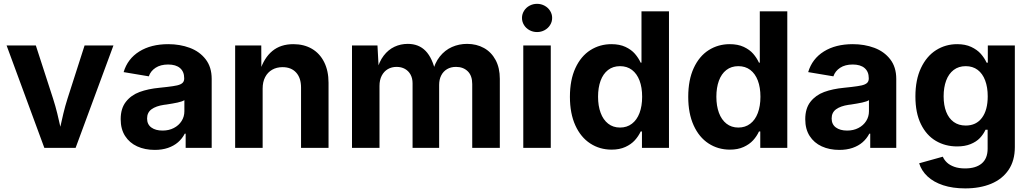

<svg xmlns="http://www.w3.org/2000/svg" viewBox="-20 -788 5490 1023"><path d="M15.1 -545.9H170.9L262.7 -262.7Q275.4 -223.1 285.2 -183.3Q294.9 -143.6 309.1 -80.1Q313.5 -61.5 317.4 -43H286.1Q290 -60.5 293.5 -77.6Q308.1 -143.6 317.6 -183.1Q327.1 -222.7 339.8 -262.7L430.7 -545.9H584.5L382.8 0H216.3Z M623 -152.8Q623 -210.4 650.9 -245.8Q678.7 -281.2 723.9 -297.9Q769 -314.5 829.1 -320.3L869.6 -324.7Q904.3 -328.6 923.6 -333Q942.9 -337.4 952.1 -345.9Q961.4 -354.5 961.4 -369.1V-371.6Q961.4 -406.2 939.2 -425.3Q917 -444.3 876 -444.3Q835.4 -444.3 808.8 -426.8Q782.2 -409.2 772.9 -381.3L638.7 -403.8Q659.7 -474.6 722.2 -513.7Q784.7 -552.7 876.5 -552.7Q938.5 -552.7 991 -533.2Q1043.5 -513.7 1075.7 -472.2Q1107.9 -430.7 1107.9 -367.7V0H969.2V-75.7H964.4Q950.7 -49.3 928.5 -30Q906.2 -10.7 875 0Q843.8 10.7 804.7 10.7Q752 10.7 710.9 -8.1Q669.9 -26.9 646.5 -63.5Q623 -100.1 623 -152.8ZM962.4 -195.3V-254.4Q951.7 -247.1 926.5 -241.7Q901.4 -236.3 866.2 -231L854 -229.5Q811 -223.1 787.4 -205.8Q763.7 -188.5 763.7 -156.7Q763.7 -125.5 786.1 -108.9Q808.6 -92.3 846.2 -92.3Q879.9 -92.3 906.2 -106Q932.6 -119.6 947.5 -143.1Q962.4 -166.5 962.4 -195.3Z M1379.4 0H1232.9V-545.9H1372.1L1372.6 -409.7H1364.7Q1386.7 -479.5 1430.9 -516.1Q1475.1 -552.7 1543 -552.7Q1599.6 -552.7 1641.8 -528.1Q1684.1 -503.4 1707.3 -456.8Q1730.5 -410.2 1730.5 -347.2V0H1584V-321.8Q1584 -372.6 1557.9 -401.4Q1531.7 -430.2 1485.4 -430.2Q1454.1 -430.2 1430.2 -416.5Q1406.2 -402.8 1392.8 -377.2Q1379.4 -351.6 1379.4 -315.9Z M1855.5 -545.9H1991.2L1998.5 -410.2H1987.8Q1999.5 -459 2024.2 -491.2Q2048.8 -523.4 2081.8 -538.8Q2114.7 -554.2 2152.8 -554.2Q2211.4 -554.2 2247.8 -516.6Q2284.2 -479 2301.3 -401.4H2284.2Q2295.9 -452.1 2323.2 -486.6Q2350.6 -521 2388.2 -537.6Q2425.8 -554.2 2468.8 -554.2Q2519 -554.2 2558.6 -532.2Q2598.1 -510.3 2620.6 -468.3Q2643.1 -426.3 2643.1 -368.2V0H2496.1V-340.3Q2496.1 -384.8 2472.2 -408.2Q2448.2 -431.6 2409.7 -431.6Q2382.3 -431.6 2362.1 -419.7Q2341.8 -407.7 2330.8 -386Q2319.8 -364.3 2319.8 -335.9V0H2178.2V-344.2Q2178.2 -370.6 2167.5 -390.4Q2156.7 -410.2 2137.5 -420.9Q2118.2 -431.6 2093.3 -431.6Q2066.9 -431.6 2046.4 -419.7Q2025.9 -407.7 2013.9 -384.8Q2002 -361.8 2002 -330.1V0H1855.5Z M2768.1 -545.9H2914.6V0H2768.1ZM2761.2 -692.4Q2761.2 -712.7 2772 -730.1Q2782.7 -747.6 2801.3 -757.6Q2819.8 -767.6 2841.5 -767.6Q2863.2 -767.6 2881.7 -757.5Q2900.2 -747.5 2911 -730.2Q2921.9 -712.9 2921.9 -692.4Q2921.9 -671.9 2911 -654.6Q2900.2 -637.3 2881.7 -627.2Q2863.2 -617.2 2841.5 -617.2Q2819.8 -617.2 2801.3 -627.2Q2782.7 -637.2 2772 -654.6Q2761.2 -672.1 2761.2 -692.4Z M3016.6 -272Q3016.6 -362.3 3045.9 -425.5Q3075.2 -488.8 3125.5 -520.8Q3175.8 -552.7 3237.8 -552.7Q3281.2 -552.7 3312.5 -538.1Q3343.8 -523.4 3362.8 -501.5Q3381.8 -479.5 3393.6 -454.1H3397.9V-727.5H3544.4V0H3400.4V-87.4H3393.6Q3381.8 -62 3362.3 -40.5Q3342.8 -19 3311.8 -4.9Q3280.8 9.3 3238.8 9.3Q3175.3 9.3 3124.8 -23.7Q3074.2 -56.6 3045.4 -120.1Q3016.6 -183.6 3016.6 -272ZM3401.4 -272.5Q3401.4 -322.3 3387.5 -358.9Q3373.5 -395.5 3347.2 -415.5Q3320.8 -435.5 3283.7 -435.5Q3246.1 -435.5 3219.7 -415Q3193.4 -394.5 3179.9 -357.7Q3166.5 -320.8 3166.5 -272.5Q3166.5 -224.1 3180.2 -187Q3193.8 -149.9 3220.2 -129.2Q3246.6 -108.4 3283.7 -108.4Q3320.3 -108.4 3346.9 -128.7Q3373.5 -148.9 3387.5 -186Q3401.4 -223.1 3401.4 -272.5Z M3647 -272Q3647 -362.3 3676.3 -425.5Q3705.6 -488.8 3755.9 -520.8Q3806.2 -552.7 3868.2 -552.7Q3911.6 -552.7 3942.9 -538.1Q3974.1 -523.4 3993.2 -501.5Q4012.2 -479.5 4023.9 -454.1H4028.3V-727.5H4174.8V0H4030.8V-87.4H4023.9Q4012.2 -62 3992.7 -40.5Q3973.1 -19 3942.1 -4.9Q3911.1 9.3 3869.1 9.3Q3805.7 9.3 3755.1 -23.7Q3704.6 -56.6 3675.8 -120.1Q3647 -183.6 3647 -272ZM4031.7 -272.5Q4031.7 -322.3 4017.8 -358.9Q4003.9 -395.5 3977.5 -415.5Q3951.2 -435.5 3914.1 -435.5Q3876.5 -435.5 3850.1 -415Q3823.7 -394.5 3810.3 -357.7Q3796.9 -320.8 3796.9 -272.5Q3796.9 -224.1 3810.5 -187Q3824.2 -149.9 3850.6 -129.2Q3877 -108.4 3914.1 -108.4Q3950.7 -108.4 3977.3 -128.7Q4003.9 -148.9 4017.8 -186Q4031.7 -223.1 4031.7 -272.5Z M4270.5 -152.8Q4270.5 -210.4 4298.3 -245.8Q4326.2 -281.2 4371.3 -297.9Q4416.5 -314.5 4476.6 -320.3L4517.1 -324.7Q4551.8 -328.6 4571 -333Q4590.3 -337.4 4599.6 -345.9Q4608.9 -354.5 4608.9 -369.1V-371.6Q4608.9 -406.2 4586.7 -425.3Q4564.5 -444.3 4523.4 -444.3Q4482.9 -444.3 4456.3 -426.8Q4429.7 -409.2 4420.4 -381.3L4286.1 -403.8Q4307.1 -474.6 4369.6 -513.7Q4432.1 -552.7 4523.9 -552.7Q4585.9 -552.7 4638.4 -533.2Q4690.9 -513.7 4723.1 -472.2Q4755.4 -430.7 4755.4 -367.7V0H4616.7V-75.7H4611.8Q4598.1 -49.3 4575.9 -30Q4553.7 -10.7 4522.5 0Q4491.2 10.7 4452.1 10.7Q4399.4 10.7 4358.4 -8.1Q4317.4 -26.9 4293.9 -63.5Q4270.5 -100.1 4270.5 -152.8ZM4609.9 -195.3V-254.4Q4599.1 -247.1 4574 -241.7Q4548.8 -236.3 4513.7 -231L4501.5 -229.5Q4458.5 -223.1 4434.8 -205.8Q4411.1 -188.5 4411.1 -156.7Q4411.1 -125.5 4433.6 -108.9Q4456.1 -92.3 4493.7 -92.3Q4527.3 -92.3 4553.7 -106Q4580.1 -119.6 4595 -143.1Q4609.9 -166.5 4609.9 -195.3Z M4877.4 82 5003.4 46.9Q5010.7 64 5025.4 77.9Q5040 91.8 5064.2 100.6Q5088.4 109.4 5122.1 109.4Q5179.2 109.4 5210.7 83Q5242.2 56.6 5242.2 3.9V-96.7H5231Q5219.7 -72.3 5200.9 -52.5Q5182.1 -32.7 5151.6 -20.3Q5121.1 -7.8 5079.6 -7.8Q5016.6 -7.8 4966.3 -37.4Q4916 -66.9 4886.7 -126.7Q4857.4 -186.5 4857.4 -273.9Q4857.4 -363.3 4887.2 -426Q4917 -488.8 4967.5 -520.8Q5018.1 -552.7 5080.1 -552.7Q5123 -552.7 5154.5 -538.1Q5186 -523.4 5205.6 -501.5Q5225.1 -479.5 5236.8 -454.1H5243.2V-545.9H5387.2V-4.4Q5387.2 67.9 5353.8 117.2Q5320.3 166.5 5260.7 191.2Q5201.2 215.8 5123 215.8Q5056.2 215.8 5005.1 199Q4954.1 182.1 4921.9 151.9Q4889.6 121.6 4877.4 82ZM5242.7 -274.9Q5242.7 -323.2 5229 -359.6Q5215.3 -396 5189 -415.8Q5162.6 -435.5 5125.5 -435.5Q5087.9 -435.5 5061.3 -415.3Q5034.7 -395 5021.2 -358.6Q5007.8 -322.3 5007.8 -274.9Q5007.8 -227.1 5021.5 -192.1Q5035.2 -157.2 5061.5 -138.2Q5087.9 -119.1 5125.5 -119.1Q5181.2 -119.1 5211.9 -160.2Q5242.7 -201.2 5242.7 -274.9Z"/></svg>

Font: Inter RS Variable
Style: Regular
Weight: 400
Designer: Rasmus Andersson (customised by Maria Ramos and Noel Pretorius)
Foundry: rsms
Version: Version 3.001;Glyphs 3.2.3 (3260)